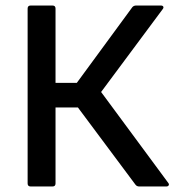

<svg xmlns="http://www.w3.org/2000/svg" viewBox="-20 -675 631 695"><path d="M91 0Q80 0 80 -11V-644Q80 -655 91 -655H170Q181 -655 181 -644V-375H258L459 -649Q464 -655 473 -655H562Q569 -655 571 -651Q573 -647 569 -642L346 -342L589 -13Q593 -8 590.5 -4Q588 0 582 0H484Q475 0 470 -7L262 -286H181V-11Q181 0 170 0Z"/></svg>

Font: Sofia Sans SemiBold
Style: Regular
Weight: 600
Designer: Botio Nikoltchev, Ani Petrova
Foundry: lettersoup
Version: Version 4.101; ttfautohint (v1.8.4.7-5d5b)